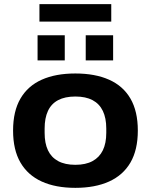

<svg xmlns="http://www.w3.org/2000/svg" viewBox="-20 -893 726 925"><path d="M343 12Q248 12 181 -18.5Q114 -49 78.5 -110Q43 -171 43 -264Q43 -357 78.5 -418Q114 -479 181 -509Q248 -539 343 -539Q438 -539 505.5 -509Q573 -479 608.5 -418Q644 -357 644 -264Q644 -171 608.5 -110Q573 -49 505.5 -18.5Q438 12 343 12ZM343 -99Q393 -99 426 -117Q459 -135 475.5 -169Q492 -203 492 -253V-274Q492 -324 475.5 -358.5Q459 -393 426 -410.5Q393 -428 343 -428Q293 -428 260 -410.5Q227 -393 211 -358.5Q195 -324 195 -274V-253Q195 -203 211 -169Q227 -135 260 -117Q293 -99 343 -99ZM161 -602V-723H292V-602ZM393 -602V-723H525V-602ZM170 -789V-873H516V-789Z"/></svg>

Font: Archivo SemiExpanded
Style: Bold
Weight: 700
Width: 6
Designer: Hector Gatti
Foundry: Omnibus-Type
Version: Version 2.001